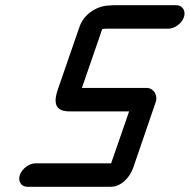

<svg xmlns="http://www.w3.org/2000/svg" viewBox="-20 -688 727 736"><path d="M85 28H404C444 28 477 -6 491 -46L577 -297C586 -324 568 -352 540 -351H294L372 -577H376C380 -578 384 -578 389 -578H625C649 -578 677 -598 685 -622C693 -646 680 -668 656 -668H420C413 -668 407 -668 402 -667C353 -667 302 -635 285 -586L202 -346C183 -291 193 -261 247 -261H475L406 -62H116C92 -62 64 -41 56 -17C48 7 61 28 85 28Z"/></svg>

Font: Electronic
Style: BlkSuIt
Weight: 900
Version: Version 1.011